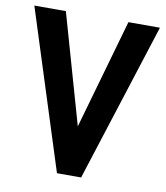

<svg xmlns="http://www.w3.org/2000/svg" viewBox="-79 -756 712 822"><g transform="rotate(10 277.0 -345.0)"><path d="M4 -690H141L277 -213L413 -690H550L329 0H224Z"/></g></svg>

Font: D-DIN
Style: DIN-Bold
Weight: 700
Designer: Charles Nix
Foundry: Datto Inc.
Version: Version 1.00